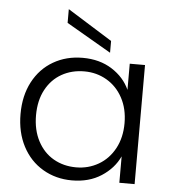

<svg xmlns="http://www.w3.org/2000/svg" viewBox="-54 -820 784 877"><g transform="rotate(5 337.5 -381.0)"><path d="M309 -554Q387 -554 443.5 -518Q500 -482 525 -426V-546H595V0H525V-121Q499 -65 442.5 -28.5Q386 8 308 8Q234 8 174.5 -27Q115 -62 81.5 -126Q48 -190 48 -274Q48 -358 81.5 -421.5Q115 -485 174.5 -519.5Q234 -554 309 -554ZM322 -493Q264 -493 218 -467Q172 -441 145.5 -391.5Q119 -342 119 -274Q119 -207 145.5 -156.5Q172 -106 218 -79.5Q264 -53 322 -53Q378 -53 424.5 -80Q471 -107 498 -157Q525 -207 525 -273Q525 -339 498 -389Q471 -439 424.5 -466Q378 -493 322 -493ZM431 -642V-588L226 -707V-770Z"/></g></svg>

Font: Poppins-tnum Light
Style: Regular
Weight: 300
Designer: Ninad Kale (Devanagari), Jonny Pinhorn (Latin)
Foundry: Indian Type Foundry
Version: Version 4.004